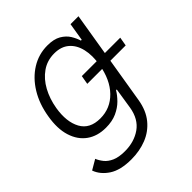

<svg xmlns="http://www.w3.org/2000/svg" viewBox="-206 -695 1054 1054"><g transform="rotate(-45 320.5 -168.5)"><path d="M212 215.9Q128.2 215.9 80.4 184.5Q32.7 153.1 16 106.5L73.5 72.8Q81.7 93.4 97.7 113.3Q113.6 133.2 142.6 146.1Q171.5 159.1 218.8 159.1Q290.8 159.1 342.7 122.7Q394.5 86.3 407.3 10.3L426.5 -112.6H420.8Q406.2 -87.7 381.7 -63Q357.2 -38.4 321.2 -22Q285.2 -5.7 236.2 -5.7Q170.8 -5.7 125.5 -38Q80.3 -70.3 61.3 -130.5Q42.3 -190.7 56.5 -274.1Q70 -357.2 108.5 -419.9Q147 -482.6 203.7 -517.8Q260.3 -552.9 327.8 -552.9Q377.8 -552.9 408 -535.2Q438.2 -517.4 454 -491.7Q469.8 -465.9 476.9 -441.4H483.3L500.4 -545.5H562.1L469.8 14.2Q458.1 83.5 421.5 128.2Q384.9 172.9 330.8 194.4Q276.6 215.9 212 215.9ZM250.4 -63.6Q328.8 -63.6 383.7 -120Q438.6 -176.5 454.9 -275.2Q465.6 -339.1 454 -388.8Q442.5 -438.6 409.6 -467Q376.8 -495.4 323.5 -495.4Q268.5 -495.4 226.4 -465.9Q184.3 -436.4 157.1 -386.5Q130 -336.6 119.7 -275.2Q104.4 -181.5 136.7 -122.5Q169 -63.6 250.4 -63.6ZM333.8 -248.9 342.7 -300.1H641L632.1 -248.9Z"/></g></svg>

Font: Inter Light  BETA
Style: Italic
Weight: 300
Italic angle: 9.39999°
Designer: Rasmus Andersson
Foundry: rsms
Version: Version 3.011;git-f93a4a705